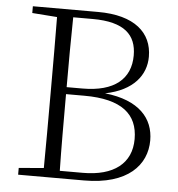

<svg xmlns="http://www.w3.org/2000/svg" viewBox="-52 -772 759 821"><g transform="rotate(5 327.5 -361.5)"><path d="M56 -694 163 -686C164 -588 164 -490 164 -391V-334C164 -234 164 -135 163 -38L56 -29V0H339C527 0 606 -90 606 -195C606 -289 544 -363 396 -379C517 -403 569 -473 569 -551C569 -654 493 -723 336 -723H56ZM230 -361H309C469 -361 539 -302 539 -195C539 -90 463 -32 331 -32H232C230 -131 230 -234 230 -361ZM232 -691H316C452 -691 504 -639 504 -551C504 -450 435 -391 298 -391H230C230 -495 230 -594 232 -691Z"/></g></svg>

Font: Noto Serif CJK SC ExtraLight
Style: Regular
Weight: 200
Designer: Ryoko NISHIZUKA 西塚涼子 (kana & ideographs); Frank Grießhammer (Latin, Greek & Cyrillic); Wenlong ZHANG 张文龙 (bopomofo); San
Foundry: Adobe
Version: Version 2.001;hotconv 1.1.0;makeotfexe 2.6.0